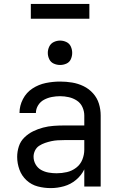

<svg xmlns="http://www.w3.org/2000/svg" viewBox="-20 -956 616 984"><path d="M240 8Q274 8 308 -1.5Q342 -11 369.5 -34Q397 -57 412 -88V0H496V-364Q496 -395 487 -424.5Q478 -454 457 -477.5Q436 -501 408 -514.5Q380 -528 349.5 -533Q319 -538 288 -538Q251 -538 214.5 -530.5Q178 -523 146.5 -502.5Q115 -482 97.5 -448Q80 -414 80 -378V-377H164Q164 -398 175.5 -416.5Q187 -435 206 -445Q225 -455 246 -459Q267 -463 288 -463Q310 -463 332.5 -458Q355 -453 374 -440.5Q393 -428 402.5 -407Q412 -386 412 -364V-313H309Q282 -313 254.5 -311Q227 -309 200.5 -302Q174 -295 149.5 -283Q125 -271 105 -251.5Q85 -232 76.5 -205.5Q68 -179 68 -152Q68 -119 79.5 -87Q91 -55 116 -32Q141 -9 173.5 -0.5Q206 8 240 8ZM270 -68Q250 -68 229.5 -71.5Q209 -75 191 -85Q173 -95 162.5 -113.5Q152 -132 152 -153Q152 -169 159.5 -184.5Q167 -200 181 -209Q195 -218 211 -223.5Q227 -229 243 -232.5Q259 -236 275.5 -237Q292 -238 309 -238H412V-189Q412 -163 402 -138Q392 -113 370.5 -96.5Q349 -80 323 -74Q297 -68 270 -68ZM288 -623Q305 -623 320.5 -630Q336 -637 343 -652.5Q350 -668 350 -685Q350 -702 343 -717.5Q336 -733 320.5 -740.5Q305 -748 288 -748Q271 -748 255.5 -740.5Q240 -733 232.5 -717.5Q225 -702 225 -685Q225 -668 232.5 -652.5Q240 -637 255.5 -630Q271 -623 288 -623ZM438 -860V-936H138V-860Z"/></svg>

Font: Iosevka SS01 Extended
Style: Regular
Weight: 400
Width: 7
Monospace: yes
Designer: Belleve Invis
Foundry: Belleve Invis
Version: Version 3.4.7; ttfautohint (v1.8.3)